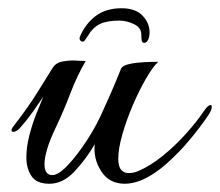

<svg xmlns="http://www.w3.org/2000/svg" viewBox="-20 -440 534 466"><path d="M275 -420Q309 -420 326 -402Q343 -384 343 -362Q343 -351 339.5 -343.5Q336 -336 330 -336Q325 -336 324 -341.5Q323 -347 323 -356Q323 -373 305 -381.5Q287 -390 270 -390Q239 -390 222 -381.5Q205 -373 194 -354Q191 -350 187.5 -344.5Q184 -339 181 -339Q177 -339 174.5 -342.5Q172 -346 174 -351Q187 -382 212 -401Q237 -420 275 -420ZM100 6Q69 6 56.5 -12.5Q44 -31 44 -58Q44 -84 51.5 -112.5Q59 -141 69 -166Q79 -191 85 -205Q72 -186 58.5 -167Q45 -148 29 -130Q20 -120 12 -120Q8 -120 8 -124Q8 -128 13 -134Q48 -179 71.5 -217Q95 -255 107 -274Q115 -288 133 -291Q151 -294 164 -293Q168 -293 173 -292.5Q178 -292 188 -292Q167 -256 151 -214Q135 -172 117 -134Q102 -103 95 -80Q88 -57 88 -42Q88 -15 107 -15Q122 -15 145 -39.5Q168 -64 192 -101Q216 -138 232 -176Q244 -202 255.5 -229Q267 -256 274 -274Q278 -281 293.5 -284.5Q309 -288 328.5 -289Q348 -290 364 -290Q351 -278 334.5 -249.5Q318 -221 302.5 -185Q287 -149 277 -114Q267 -79 267 -54Q267 -50 267.5 -46Q268 -42 269 -38Q274 -20 293 -20Q298 -20 303.5 -21Q309 -22 316 -25Q344 -37 374 -61Q404 -85 431 -115Q458 -145 476 -172Q485 -185 491 -185Q494 -185 494 -181Q494 -173 486 -161Q468 -134 441.5 -102Q415 -70 384.5 -43Q354 -16 324 -3Q302 6 283 6Q245 6 225.5 -24.5Q206 -55 210 -90Q187 -51 159.5 -22.5Q132 6 100 6Z"/></svg>

Font: Gwendolyn
Style: Bold
Weight: 700
Designer: Robert E. Leuschke
Foundry: Robert E. Leuschke
Version: Version 1.010; ttfautohint (v1.8.3)